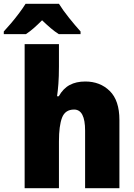

<svg xmlns="http://www.w3.org/2000/svg" viewBox="-70 -993 708 1013"><path d="M241 -641Q241 -589 238 -550Q235 -511 231 -485H240Q263 -526 297.5 -544.5Q332 -563 380 -563Q458 -563 509 -513Q560 -463 560 -360V0H379V-304Q379 -415 321 -415Q274 -415 257.5 -372.5Q241 -330 241 -247V0H60V-760H241ZM241 -973Q262 -939 294.5 -898.5Q327 -858 355 -827V-813H240Q218 -827 197 -845Q176 -863 152 -886Q128 -862 108 -844.5Q88 -827 67 -813H-50V-827Q-33 -845 -11 -871Q11 -897 31.5 -924.5Q52 -952 65 -973Z"/></svg>

Font: Noto Sans SemiCondensed Black
Style: Regular
Weight: 900
Width: 4
Designer: Monotype Design Team
Foundry: Monotype Imaging Inc.
Version: Version 2.013; ttfautohint (v1.8.4.7-5d5b)